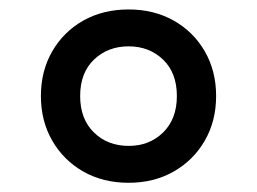

<svg xmlns="http://www.w3.org/2000/svg" viewBox="-20 -769 544 406"><path d="M252 -382.5Q198 -382.5 156.2 -406.2Q114.5 -430 90.5 -471.5Q66.5 -513 66.5 -566Q66.5 -619 90.5 -660.5Q114.5 -702 156.2 -725.5Q198 -749 252 -749Q305.5 -749 347.2 -725.5Q389 -702 413 -660.5Q437 -619 437 -566Q437 -513 413 -471.5Q389 -430 347.2 -406.2Q305.5 -382.5 252 -382.5ZM252 -460.5Q296 -460.5 325 -489Q354 -517.5 354 -566Q354 -615 324.8 -643Q295.5 -671 252 -671Q208 -671 178.8 -643Q149.5 -615 149.5 -566Q149.5 -517.5 178.5 -489Q207.5 -460.5 252 -460.5Z"/></svg>

Font: Encode Sans Semi Expanded SemiBold
Style: Regular
Weight: 600
Width: 6
Designer: Multiple Designers
Foundry: Impallari Type
Version: Version 3.000; ttfautohint (v1.8.3) -l 8 -r 50 -G 200 -x 14 